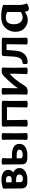

<svg xmlns="http://www.w3.org/2000/svg" viewBox="1304 -1772 494 3141"><g transform="rotate(-90 1550.5 -201.0)"><path d="M191.4 -257.3Q216.3 -257.3 229.5 -269Q242.7 -280.8 242.7 -302.2Q242.7 -322.3 228 -335.9Q213.4 -349.6 181.2 -349.6Q151.9 -349.6 137.2 -345.2Q140.1 -299.8 140.1 -257.3ZM200.7 -73.7Q231.9 -73.7 249.3 -88.4Q266.6 -103 266.6 -128.9Q266.6 -154.8 246.8 -169.7Q227.1 -184.6 174.8 -184.6H141.1V-120.1Q141.1 -73.7 189 -73.7ZM184.1 0H143.6Q38.6 0 38.6 -100.1Q38.6 -298.3 36.9 -336.2Q35.2 -374 35.2 -386.7Q35.2 -398.4 49.3 -402.8Q117.7 -423.8 179.7 -423.8Q258.3 -423.8 300.8 -392.6Q343.3 -361.3 343.3 -314.9Q343.3 -257.8 299.3 -230Q325.7 -221.2 349.1 -193.8Q372.6 -166.5 372.6 -126.5Q372.6 -71.8 320.3 -35.9Q268.1 0 184.1 0Z M597.7 -77.6Q672.4 -77.6 672.4 -132.3Q672.4 -174.8 586.9 -174.8H531.2V-118.2Q531.2 -77.6 569.8 -77.6ZM585.4 0H540Q432.6 0 432.6 -87.9Q432.6 -311 430.9 -349.1Q429.2 -387.2 429.2 -400.4Q429.2 -410.6 440.2 -415.5Q451.2 -420.4 483.4 -420.4Q512.7 -420.4 523.7 -415.5Q534.7 -410.6 534.7 -400.4Q534.7 -387.2 533 -349.1Q531.2 -311 531.2 -252H591.8Q666 -252 717 -223.6Q768.1 -195.3 768.1 -129.4Q768.1 -68.8 718.5 -34.4Q668.9 0 585.4 0ZM888.7 4.9Q858.9 4.9 845.9 0.2Q833 -4.4 833 -15.1Q833 -27.8 835 -66.2Q836.9 -104.5 836.9 -208Q836.9 -311 835 -349.1Q833 -387.2 833 -400.4Q833 -411.1 845.9 -415.8Q858.9 -420.4 888.7 -420.4Q919.4 -420.4 932.1 -415.5Q944.8 -410.6 944.8 -400.4Q944.8 -387.2 942.9 -349.1Q940.9 -311 940.9 -208Q940.9 -104.5 942.9 -66.2Q944.8 -27.8 944.8 -15.1Q944.8 -4.4 932.1 0.2Q919.4 4.9 888.7 4.9Z M1425.8 4.9Q1384.8 4.9 1374 0Q1363.3 -4.9 1363.3 -15.1Q1363.3 -27.8 1365 -66.2Q1366.7 -104.5 1366.7 -173.3Q1366.7 -277.3 1368.2 -333.5H1156.7Q1158.2 -277.3 1158.2 -173.3Q1158.2 -104.5 1159.9 -66.2Q1161.6 -27.8 1161.6 -15.1Q1161.6 -4.9 1150.9 0Q1140.1 4.9 1097.2 4.9Q1049.8 4.9 1049.8 -15.1Q1049.8 -27.8 1051.5 -66.2Q1053.2 -104.5 1053.2 -207.5Q1053.2 -311 1051.5 -348.1Q1049.8 -385.3 1049.8 -397.9Q1049.8 -418 1097.2 -418H1425.8Q1473.1 -418 1473.1 -397.9Q1473.1 -385.3 1471.4 -348.1Q1469.7 -311 1469.7 -207.5Q1469.7 -104.5 1471.4 -66.2Q1473.1 -27.8 1473.1 -15.1Q1473.1 4.9 1425.8 4.9Z M1962.4 4.9Q1930.2 4.9 1919.2 0Q1908.2 -4.9 1908.2 -15.1Q1908.2 -28.3 1911.6 -66.4Q1915 -104.5 1915 -198.7Q1915 -273.9 1914.6 -289.1Q1823.2 -213.9 1725.1 -54.2Q1704.6 -20 1682.4 -7.6Q1660.2 4.9 1627.4 4.9Q1595.2 4.9 1584.5 0Q1573.7 -4.9 1573.7 -15.1Q1573.7 -27.8 1575.4 -66.2Q1577.1 -104.5 1577.1 -208Q1577.1 -311 1575.4 -349.1Q1573.7 -387.2 1573.7 -400.4Q1573.7 -410.6 1584.5 -415.5Q1595.2 -420.4 1627.4 -420.4Q1659.7 -420.4 1670.9 -415.5Q1682.1 -410.6 1682.1 -400.4Q1682.1 -387.2 1680.4 -349.1Q1678.7 -311 1678.7 -218.3L1678.2 -153.8Q1745.6 -253.9 1865.7 -374.5Q1890.6 -399.9 1912.1 -410.2Q1933.6 -420.4 1963.9 -420.4Q1994.1 -420.4 2005.4 -415.5Q2016.6 -410.6 2016.6 -400.4Q2016.6 -387.2 2014.9 -349.1Q2013.2 -311 2013.2 -208Q2013.2 -104.5 2014.9 -66.2Q2016.6 -27.8 2016.6 -15.1Q2016.6 -4.9 2005.4 0Q1994.1 4.9 1962.4 4.9Z M2448.7 4.9Q2415 4.9 2404.1 0Q2393.1 -4.9 2393.1 -15.1Q2393.1 -27.8 2394.8 -66.2Q2396.5 -104.5 2396.5 -173.3Q2396.5 -287.1 2398.4 -340.3H2303.7L2293.9 -209Q2279.8 4.9 2097.7 4.9Q2084.5 4.9 2079.1 -4.6Q2073.7 -14.2 2073.7 -37.6Q2073.7 -60.5 2079.1 -70.3Q2084.5 -80.1 2097.7 -80.1Q2186.5 -80.1 2196.3 -231.4L2205.6 -392.6Q2206.5 -408.2 2217.5 -413.1Q2228.5 -418 2253.9 -418H2457.5Q2504.9 -418 2504.9 -397.9Q2504.9 -385.3 2503.2 -348.1Q2501.5 -311 2501.5 -207.5Q2501.5 -104.5 2503.2 -66.2Q2504.9 -27.8 2504.9 -15.1Q2504.9 -4.9 2493.7 0Q2482.4 4.9 2448.7 4.9Z M2978.5 25.4Q2934.6 25.4 2929.7 -43Q2866.2 6.8 2795.9 6.8Q2718.8 6.8 2659.9 -46.6Q2601.1 -100.1 2601.1 -195.8Q2601.1 -293 2666 -360.6Q2731 -428.2 2853 -428.2Q2954.1 -428.2 3041 -397V-122.6Q3041 -64.9 3065.9 -7.3Q3015.1 25.4 2978.5 25.4ZM2840.8 -77.1Q2887.2 -77.1 2924.8 -108.9V-331.1Q2881.8 -352.1 2831.1 -352.1Q2725.1 -352.1 2725.1 -220.2Q2725.1 -149.4 2758.5 -113.3Q2792 -77.1 2840.8 -77.1Z"/></g></svg>

Font: ALMAS
Style: Bold
Weight: 700
Designer: ALMAS Font/ by Husham Jawad Kadhim, derived from the Bainsely font by/ Paul James MIller
Foundry: High-Logic / Made with FontCreator
Version: Version 1.411;September 19, 2021;FontCreator 14.0.0.2814 32-